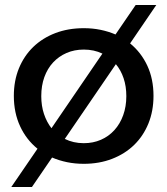

<svg xmlns="http://www.w3.org/2000/svg" viewBox="-20 -647 665 763"><path d="M129 -56Q84.5 -92 59.8 -145.5Q35 -199 35 -266Q35 -326 55.2 -375.5Q75.5 -425 112.2 -460.5Q149 -496 200 -515.5Q251 -535 313 -535Q348 -535 379.5 -528.5Q411 -522 439 -510L519 -627H601L497 -474.5Q541 -438.5 565.5 -385.8Q590 -333 590 -266Q590 -206 569.8 -156.2Q549.5 -106.5 513 -71Q476.5 -35.5 425.5 -15.8Q374.5 4 313 4Q278 4 246.5 -2.5Q215 -9 187 -21L107 96H25ZM313 -450Q275.5 -450 244.5 -436.5Q213.5 -423 191 -398.8Q168.5 -374.5 156.2 -340.5Q144 -306.5 144 -265Q144 -226 154.8 -194Q165.5 -162 184.5 -137.5L387 -434Q353.5 -450 313 -450ZM482 -265Q482 -304 471.2 -336Q460.5 -368 440.5 -392L237.5 -95Q271.5 -78 313 -78Q350 -78 381 -91.5Q412 -105 434.5 -129.8Q457 -154.5 469.5 -189Q482 -223.5 482 -265Z"/></svg>

Font: Argentum Sans
Style: Regular
Weight: 400
Designer: Julieta Ulanovsky, Owen Earl, Chris M. Simpson, Rasmus Andersson, Cristiano Sobral
Foundry: The Argentum Sans Project Authors
Version: Version 3.135; ttfautohint (v1.8.4.7-5d5b-dirty)